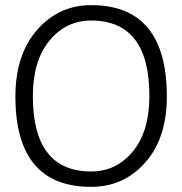

<svg xmlns="http://www.w3.org/2000/svg" viewBox="-20 -724 710 748"><path d="M40 -348Q40 -511 124.5 -607.5Q209 -704 335 -704Q630 -704 630 -348Q630 -186 546 -91Q462 4 335 4Q40 4 40 -348ZM108 -350Q108 -56 335 -56Q433 -56 497.5 -134Q562 -212 562 -350Q562 -644 335 -644Q237 -644 172.5 -565.5Q108 -487 108 -350Z"/></svg>

Font: Antic Slab
Style: Regular
Weight: 400
Designer: Santiago Orozco
Foundry: Santiago Orozco
Version: Version 001.002